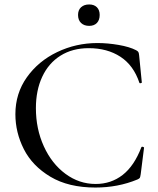

<svg xmlns="http://www.w3.org/2000/svg" viewBox="-20 -829 709 861"><path d="M590 -604Q598 -600 600.5 -595.5Q603 -591 604 -580L616 -459Q616 -457 611 -456Q606 -455 605 -458Q579 -536 520 -574.5Q461 -613 378 -613Q305 -613 251.5 -579.5Q198 -546 169.5 -485Q141 -424 141 -344Q141 -251 176.5 -173Q212 -95 273.5 -49.5Q335 -4 409 -4Q478 -4 530 -44.5Q582 -85 614 -169Q615 -171 619 -171Q621 -171 623.5 -169.5Q626 -168 626 -167L611 -48Q609 -35 607 -31.5Q605 -28 596 -24Q509 12 408 12Q287 12 206 -36.5Q125 -85 87 -160Q49 -235 49 -317Q49 -410 100.5 -482.5Q152 -555 236.5 -595.5Q321 -636 417 -636Q463 -636 512 -627.5Q561 -619 590 -604ZM330 -762Q330 -784 343.5 -796.5Q357 -809 380 -809Q402 -809 414.5 -796.5Q427 -784 427 -762Q427 -739 414.5 -726Q402 -713 380 -713Q357 -713 343.5 -726Q330 -739 330 -762Z"/></svg>

Font: Cormorant SC Medium
Style: Regular
Weight: 500
Designer: Christian Thalmann (Catharsis Fonts)
Version: Version 3.000